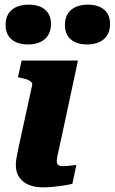

<svg xmlns="http://www.w3.org/2000/svg" viewBox="-20 -800 493 825"><path d="M100 -609Q146 -609 172.5 -632Q199 -655 199 -697Q199 -737 173.5 -758.5Q148 -780 104 -780Q57 -780 30.5 -757.5Q4 -735 4 -693Q4 -652 30 -630.5Q56 -609 100 -609ZM354 -609Q400 -609 426.5 -632Q453 -655 453 -697Q453 -737 427.5 -758.5Q402 -780 358 -780Q312 -780 285.5 -757.5Q259 -735 259 -693Q259 -652 284.5 -630.5Q310 -609 354 -609ZM164 5Q129 5 103 -6Q77 -17 62.5 -38.5Q48 -60 48 -91Q48 -105 51 -122Q54 -139 59.5 -165Q65 -191 74 -232L118 -433Q120 -442 114 -448Q108 -454 96 -458.5Q84 -463 67 -466L57 -468L73 -540H315L247 -222Q240 -188 234.5 -165.5Q229 -143 226.5 -129Q224 -115 224 -108Q224 -96 230.5 -91Q237 -86 251 -86Q262 -86 272 -87Q282 -88 291.5 -89.5Q301 -91 308 -91L291 -10Q274 -6 254 -3Q234 0 211 2.5Q188 5 164 5Z"/></svg>

Font: Roboto Serif 20pt
Style: Bold Italic
Weight: 700
Italic angle: -10°
Version: Version 1.007